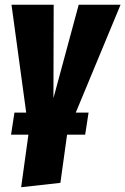

<svg xmlns="http://www.w3.org/2000/svg" viewBox="-20 -553 521 798"><path d="M481 -533.2 294.9 -85H348.1L334 6.8H258.8L231 207L67.9 225.1L98.1 6.8H25.9L40 -85H88.9L27.8 -533.2H203.1L202.1 -145L307.1 -533.2Z"/></svg>

Font: Fira Sans Compressed ExtraBold
Style: Italic
Weight: 800
Width: 3
Italic angle: -8°
Designer: Carrois Corporate & Edenspiekermann AG
Foundry: Carrois Corporate GbR & Edenspiekermann AG
Version: Version 4.203;PS 004.203;hotconv 1.0.88;makeotf.lib2.5.64775